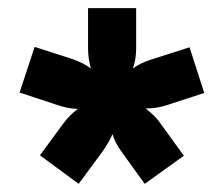

<svg xmlns="http://www.w3.org/2000/svg" viewBox="-20 -694 548 471"><path d="M196 -576V-674H314V-576Q314 -548 306 -526Q323 -539 351 -548L445 -578L481 -466L389 -436Q364 -428 339 -428H337Q360 -411 373 -392L431 -312L335 -243L278 -322Q262 -344 256 -365Q248 -346 232 -323L173 -243L78 -313L136 -392Q151 -412 171 -427Q148 -427 122 -436L28 -467L65 -579L158 -549Q184 -540 203 -526Q196 -550 196 -576Z"/></svg>

Font: Hind Madurai
Style: Bold
Weight: 700
Designer: Jyotish Sonowal
Foundry: Indian Type Foundry
Version: Version 0.702;PS 1.0;hotconv 1.0.81;makeotf.lib2.5.63406